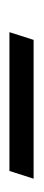

<svg xmlns="http://www.w3.org/2000/svg" viewBox="134 -482 90 397"><g transform="rotate(90 178.5 -284.0)"><path d="M47 -259 63 -309H350L334 -259Z"/></g></svg>

Font: Baskervville SemiBold
Style: Italic
Weight: 600
Italic angle: -18°
Version: Version 1.100